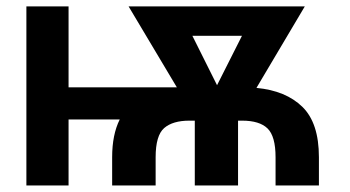

<svg xmlns="http://www.w3.org/2000/svg" viewBox="-20 -565 1067 585"><path d="M951.7 0H819.6V-85.9Q819.6 -149.9 795.1 -173.7Q770.6 -197.4 717.7 -197.4H705.3V0H573.5V-197.4H557.2Q506.4 -197.4 480.3 -174.9Q454.2 -152.3 454.2 -85.9V0H321.7V-85.9Q321.7 -154.8 344.8 -201H188.9V0H60.4V-545.5H188.9V-299H518.8L371.8 -545.5H908.7L761.4 -297.2Q850.9 -288.7 901.3 -239.5Q951.7 -190.3 951.7 -85.9ZM641.3 -305.4 717.3 -456H566.1Z"/></svg>

Font: Linik Sans SemiBold
Style: Regular
Weight: 600
Designer: Rasmus Andersson (font), Cristiano Sobral (main changes)
Foundry: rsms
Version: Version 3.018;June 1, 2022;FontCreator 14.0.0.2814 64-bit; t